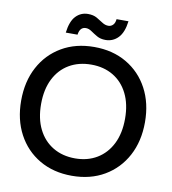

<svg xmlns="http://www.w3.org/2000/svg" viewBox="-95 -968 951 1063"><g transform="rotate(10 380.0 -437.0)"><path d="M380 12Q276 12 197.5 -34Q119 -80 75.5 -161.5Q32 -243 32 -350Q32 -457 75.5 -538.5Q119 -620 197.5 -666Q276 -712 380 -712Q484 -712 562.5 -666Q641 -620 684.5 -538.5Q728 -457 728 -350Q728 -243 684.5 -161.5Q641 -80 562.5 -34Q484 12 380 12ZM381 -86Q451 -86 504 -118Q557 -150 586.5 -209Q616 -268 616 -350Q616 -432 586.5 -491Q557 -550 504 -581.5Q451 -613 381 -613Q310 -613 256.5 -581.5Q203 -550 173.5 -491Q144 -432 144 -350Q144 -268 173.5 -209Q203 -150 256.5 -118Q310 -86 381 -86ZM433 -761Q405 -761 385 -772.5Q365 -784 348.5 -795.5Q332 -807 316 -807Q282 -807 276 -763H210Q218 -828 246 -857Q274 -886 314 -886Q344 -886 364 -874.5Q384 -863 400.5 -852Q417 -841 435 -841Q450 -841 461 -852Q472 -863 474 -885H541Q533 -821 504 -791Q475 -761 433 -761Z"/></g></svg>

Font: HostGroteskMedium
Style: Regular
Weight: 500
Designer: Doukan Karapınar based on Poppins by Indian Type Foundry, Jonny Pinhorn
Foundry: Element Type
Version: Version 1.001; ttfautohint (v1.8.4.7-5d5b)